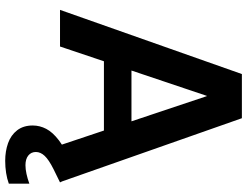

<svg xmlns="http://www.w3.org/2000/svg" viewBox="-126 -614 951 739"><g transform="rotate(90 349.5 -244.5)"><path d="M18 0 265 -700H435L681 0H539L350 -565H349L159 0ZM130 -169 166 -275H522L557 -169ZM599 211Q562 211 531 200Q500 189 481.5 165Q463 141 463 105Q463 78 476 53Q489 28 520.5 4Q552 -20 607 -43L652 -63L682 0L631 25Q595 43 580 59Q565 75 565 93Q565 111 578.5 122Q592 133 616 133Q631 133 649.5 129Q668 125 687 118V197Q668 204 645.5 207.5Q623 211 599 211Z"/></g></svg>

Font: DM Sans 28pt
Style: Bold
Weight: 700
Version: Version 4.004;gftools[0.9.30]